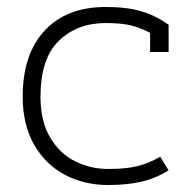

<svg xmlns="http://www.w3.org/2000/svg" viewBox="-20 -515 548 550"><path d="M45 -238Q45 -360 108 -427.5Q171 -495 283 -495Q344 -495 385.5 -482.5Q427 -470 463 -444V-366H410V-421Q381 -436 354 -442.5Q327 -449 283 -449Q201 -449 148.5 -398Q96 -347 96 -238Q96 -167 124 -120.5Q152 -74 196 -52.5Q240 -31 290 -31Q341 -31 373.5 -39Q406 -47 439 -66L463 -27Q426 -4 385 5.5Q344 15 290 15Q221 15 165.5 -14.5Q110 -44 77.5 -101Q45 -158 45 -238Z"/></svg>

Font: Pridi ExtraLight
Style: Regular
Weight: 275
Designer: Katatrad Team
Foundry: CadsonDemak
Version: Version 1.001